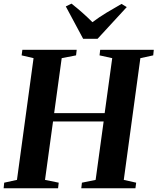

<svg xmlns="http://www.w3.org/2000/svg" viewBox="-32 -1010 846 1030"><path d="M-12.5 0 -9.5 -30 59 -45 148 -698 84 -713 88 -743H379.5L376 -713L299 -698L258.5 -403H529.5L570 -698L502 -713L505.5 -743H793L790 -713L721 -698L632 -45L698.5 -30L694.5 0H404L407.5 -30L481 -45L524 -358.5H252.5L209.5 -45L283 -30L279.5 0ZM414 -802 321 -975.5 351.5 -990.5Q381.5 -967 410 -941.8Q438.5 -916.5 464 -891Q499 -917.5 539.5 -942Q580 -966.5 620 -989L648 -972L491.5 -802Z"/></svg>

Font: Merriweather 96pt
Style: Bold Italic
Weight: 700
Italic angle: -7.8°
Version: Version 2.101